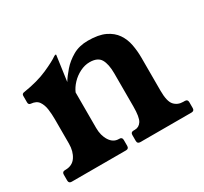

<svg xmlns="http://www.w3.org/2000/svg" viewBox="-104 -613 807 759"><g transform="rotate(-30 299.5 -233.5)"><path d="M26 0Q13 0 13 -13V-40Q13 -53 26 -53H28Q60 -53 76 -77Q92 -101 92 -136V-247Q92 -271 89 -293Q86 -315 75.5 -330.5Q65 -346 40 -348Q30 -349 30 -360V-390Q30 -400 42 -401Q106 -411 151 -431Q196 -451 214 -464Q219 -467 221 -467H222Q224 -467 224 -465L208 -350Q220 -370 240.5 -393.5Q261 -417 290.5 -434Q320 -451 360 -451Q408 -451 437.5 -437Q467 -423 483 -399.5Q499 -376 504.5 -346.5Q510 -317 510 -287V-136Q510 -87 525.5 -70Q541 -53 566 -53H573Q586 -53 586 -40V-13Q586 0 573 0H339Q326 0 326 -13V-40Q326 -53 339 -53H345Q364 -53 375 -70Q386 -87 386 -136V-287Q386 -329 373 -351.5Q360 -374 323 -374Q301 -374 279 -363Q257 -352 240.5 -334.5Q224 -317 216 -298V-136Q216 -101 231.5 -77Q247 -53 272 -53H274Q287 -53 287 -40V-13Q287 0 274 0Z"/></g></svg>

Font: Young Serif Light
Style: Regular
Weight: 300
Designer: Bastien Sozeau
Foundry: NBR — Bastien Sozeau
Version: Version 5.001